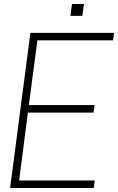

<svg xmlns="http://www.w3.org/2000/svg" viewBox="-20 -945 593 965"><path d="M132.8 -779.8H553.2L547.9 -742.2H168L125 -417H455.1L450.2 -378.9H120.1L76.2 -38.1H456.1L451.2 0H30.8ZM401.9 -924.8 394 -865.2H334L341.8 -924.8Z"/></svg>

Font: Cooper Hewitt
Style: Light Italic
Weight: 704
Designer: Village Type and Design LLC
Foundry: Cooper Hewitt Smithsonian Design Museum
Version: 1.000